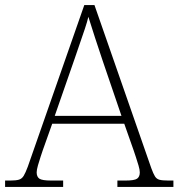

<svg xmlns="http://www.w3.org/2000/svg" viewBox="-23 -734 701 754"><path d="M-3 0V-25H18Q40 -25 51.5 -28.5Q63 -32 70 -43.5Q77 -55 86 -79L308 -714H348L571 -74Q579 -52 585.5 -41.5Q592 -31 603.5 -28Q615 -25 638 -25H658V0H438V-25H470Q505 -25 515.5 -32.5Q526 -40 526 -57Q526 -67 521 -84Q516 -101 510.5 -117.5Q505 -134 502 -143L465 -248H182L145 -144Q142 -135 136.5 -118.5Q131 -102 126 -84.5Q121 -67 121 -57Q121 -40 131.5 -32.5Q142 -25 178 -25H225V0ZM192 -279H454L380 -496Q366 -538 350 -586.5Q334 -635 324 -668Q320 -650 310.5 -621.5Q301 -593 290 -561.5Q279 -530 271 -506Z"/></svg>

Font: Noto Serif Tamil ExtraLight
Style: Italic
Weight: 200
Italic angle: -12°
Designer: Indian Type Foundry, Tom Grace, and the Monotype Design Team
Foundry: Monotype Imaging Inc.
Version: Version 2.003; ttfautohint (v1.8.4.7-5d5b)